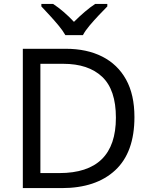

<svg xmlns="http://www.w3.org/2000/svg" viewBox="-20 -964 770 984"><path d="M669 -364Q669 -183 570.5 -91.5Q472 0 296 0H97V-714H317Q425 -714 504 -674Q583 -634 626 -556.5Q669 -479 669 -364ZM574 -361Q574 -504 503.5 -570.5Q433 -637 304 -637H187V-77H284Q574 -77 574 -361ZM315 -784Q302 -807 280 -833.5Q258 -860 234 -886Q210 -912 192 -931V-944H252Q278 -927 306 -903Q334 -879 359 -852Q386 -879 414 -903Q442 -927 468 -944H530V-931Q511 -912 486.5 -886Q462 -860 439.5 -833.5Q417 -807 405 -784Z"/></svg>

Font: Noto Sans Zanabazar Square
Style: Regular
Weight: 400
Version: Version 2.005; ttfautohint (v1.8.4.7-5d5b)